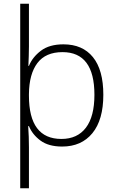

<svg xmlns="http://www.w3.org/2000/svg" viewBox="-20 -780 634 1035"><path d="M537 -269Q537 -134 478 -62Q419 10 315 10Q242 10 198.5 -22Q155 -54 136 -100H132Q134 -74 135 -42.5Q136 -11 136 15V235H89V-760H136V-529Q136 -508 135 -477Q134 -446 133 -425H136Q155 -472 200.5 -506.5Q246 -541 322 -541Q425 -541 481 -472Q537 -403 537 -269ZM489 -269Q489 -499 317 -499Q226 -499 181.5 -440Q137 -381 136 -273V-264Q136 -31 311 -31Q397 -31 443 -91.5Q489 -152 489 -269Z"/></svg>

Font: Noto Kufi Arabic ExtraLight
Style: Regular
Weight: 200
Designer: Monotype Design Team, David Williams, Khaled Hosny
Foundry: Google LLC
Version: Version 2.109; ttfautohint (v1.8.4.7-5d5b)